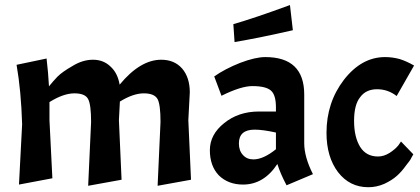

<svg xmlns="http://www.w3.org/2000/svg" viewBox="-20 -745 1696 775"><path d="M335.9 -344.7Q324.2 -368.2 280.3 -368.2Q236.3 -368.2 179.7 -333Q179.7 -308.6 179.7 -259.8Q182.6 -201.2 191.4 -25.4Q157.2 -18.6 56.6 0Q59.6 -60.5 69.3 -243.2Q65.4 -377 46.9 -483.4Q86.9 -491.2 168 -508.8Q174.8 -451.2 177.7 -396.5Q193.4 -416 211.9 -435.5Q231.4 -455.1 272.5 -478.5Q313.5 -503.9 355.5 -503.9Q397.5 -503.9 425.8 -476.6Q455.1 -450.2 462.9 -403.3Q545.9 -503.9 630.9 -503.9Q683.6 -503.9 714.8 -468.8Q746.1 -432.6 746.1 -372.1Q744.1 -335 740.2 -259.8Q743.2 -200.2 751 -19.5Q716.8 -13.7 616.2 4.9Q619.1 -59.6 627.9 -252.9Q627.9 -322.3 616.2 -344.7Q603.5 -368.2 560.5 -368.2Q517.6 -368.2 463.9 -335Q462.9 -309.6 460 -259.8Q462.9 -200.2 470.7 -19.5Q437.5 -13.7 335.9 4.9Q338.9 -59.6 347.7 -252.9Q347.7 -322.3 335.9 -344.7Z M863.3 -37.1Q827.1 -75.2 827.1 -138.7Q827.1 -202.1 884.8 -248Q942.4 -294.9 1025.4 -294.9Q1048.8 -294.9 1093.8 -294.9Q1093.8 -298.8 1093.8 -311.5Q1093.8 -361.3 1074.2 -378.9Q1053.7 -397.5 999 -397.5Q975.6 -397.5 944.3 -387.7Q913.1 -377.9 874 -358.4Q864.3 -384.8 844.7 -436.5Q887.7 -466.8 949.2 -491.2Q1010.7 -514.6 1050.8 -514.6Q1208 -514.6 1208 -363.3Q1208 -297.9 1208 -167Q1208 -111.3 1243.2 -42Q1207 -27.3 1136.7 2.9Q1111.3 -44.9 1099.6 -83Q1044.9 0 960.9 0Q901.4 0 863.3 -37.1ZM1150.4 -724.6Q1153.3 -699.2 1162.1 -623Q1030.3 -592.8 926.8 -575.2Q924.8 -598.6 921.9 -647.5Q1006.8 -671.9 1150.4 -724.6ZM1002.9 -101.6Q1043 -101.6 1093.8 -142.6Q1093.8 -165 1093.8 -210Q1041 -221.7 1007.8 -221.7Q944.3 -221.7 944.3 -166Q944.3 -136.7 960.9 -119.1Q976.6 -101.6 1002.9 -101.6Z M1433.6 -352.5Q1409.2 -322.3 1409.2 -256.8Q1409.2 -192.4 1433.6 -152.3Q1458 -113.3 1505.9 -113.3Q1529.3 -113.3 1552.7 -127.9Q1575.2 -142.6 1587.9 -158.2Q1590.8 -163.1 1598.6 -173.8Q1611.3 -161.1 1648.4 -122.1Q1645.5 -117.2 1640.6 -108.4Q1636.7 -98.6 1618.2 -76.2Q1601.6 -52.7 1582 -35.2Q1562.5 -17.6 1531.2 -2.9Q1500 10.7 1466.8 10.7Q1391.6 10.7 1344.7 -49.8Q1297.9 -111.3 1297.9 -209Q1297.9 -331.1 1368.2 -422.9Q1439.5 -514.6 1534.2 -514.6Q1563.5 -514.6 1592.8 -506.8Q1621.1 -498 1651.4 -480.5Q1627.9 -439.5 1581.1 -357.4Q1545.9 -384.8 1502 -384.8Q1457 -384.8 1433.6 -352.5Z"/></svg>

Font: Acme Polish
Style: Regular
Weight: 400
Designer: Juan Pablo del Peral
Version: Version 1.002